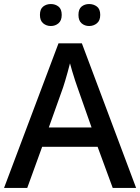

<svg xmlns="http://www.w3.org/2000/svg" viewBox="-20 -932 696 952"><path d="M539 0 464 -204H189L115 0H0L270 -717H386L655 0ZM364 -499Q360 -510 352.5 -532.5Q345 -555 338 -579Q331 -603 327 -618Q322 -598 315.5 -574.5Q309 -551 303 -531Q297 -511 293 -499L222 -300H434ZM178 -858Q178 -887 194 -899.5Q210 -912 232 -912Q254 -912 270 -899.5Q286 -887 286 -858Q286 -830 270 -816.5Q254 -803 232 -803Q210 -803 194 -816.5Q178 -830 178 -858ZM369 -858Q369 -887 384.5 -899.5Q400 -912 422 -912Q444 -912 460.5 -899.5Q477 -887 477 -858Q477 -830 460.5 -816.5Q444 -803 422 -803Q400 -803 384.5 -816.5Q369 -830 369 -858Z"/></svg>

Font: Noto Sans Adlam Medium
Style: Regular
Weight: 500
Version: Version 3.001